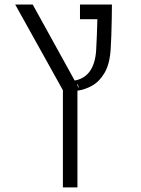

<svg xmlns="http://www.w3.org/2000/svg" viewBox="-20 -606 626 851"><path d="M258.8 224.6V-206.1L47.4 -585.9H125L311 -249Q398.4 -265.1 406.2 -383.3Q407.7 -409.2 409.2 -447Q410.6 -484.9 411.6 -521H334.5V-585.9H476.1Q476.1 -560.1 475.3 -522Q474.6 -483.9 473.4 -447.8Q472.2 -411.6 470.7 -391.1Q466.8 -323.2 444.1 -284.2Q421.4 -245.1 389.2 -226.8Q356.9 -208.5 323.2 -204.1V224.6ZM323.2 -226.6 330.6 -213.4 323.2 -236.3Z"/></svg>

Font: CaskaydiaCove NFP Light
Style: Regular
Weight: 300
Designer: Aaron Bell
Foundry: Saja Typeworks
Version: Version 2111.001; VTT 6.35;Nerd Fonts 3.1.1